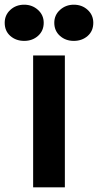

<svg xmlns="http://www.w3.org/2000/svg" viewBox="-80 -797 417 817"><path d="M196 0H61V-561H196ZM-60 -700Q-60 -733 -36 -755Q-12 -777 23 -777Q57 -777 81.5 -755Q106 -733 106 -700Q106 -666 82 -644.5Q58 -623 23 -623Q-12 -623 -36 -644Q-60 -665 -60 -700ZM151 -700Q151 -733 175.5 -755Q200 -777 234 -777Q269 -777 293 -755Q317 -733 317 -700Q317 -665 293 -644Q269 -623 234 -623Q199 -623 175 -644.5Q151 -666 151 -700Z"/></svg>

Font: Open Sauce One
Style: Bold
Weight: 700
Designer: Alfredo Marco Pradil
Foundry: Creative Sauce Fz LLC
Version: Version 1.477